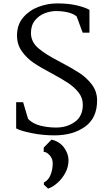

<svg xmlns="http://www.w3.org/2000/svg" viewBox="-20 -785 641 1129"><path d="M75 0ZM75 -30V-184H116L145 -86Q172 -58 216 -46.5Q260 -35 310 -35Q374 -35 420.5 -68.5Q467 -102 467 -169Q467 -209 442.5 -240.5Q418 -272 382 -296Q346 -320 285 -353Q220 -387 178 -415.5Q136 -444 108 -484Q80 -524 80 -576Q80 -640 116.5 -682.5Q153 -725 207 -745Q261 -765 316 -765Q382 -765 431 -753.5Q480 -742 506 -727V-593H466L431 -688Q413 -704 380.5 -712Q348 -720 310 -720Q277 -720 243 -707Q209 -694 185.5 -665Q162 -636 162 -591Q162 -539 205.5 -501.5Q249 -464 332 -422Q404 -384 447 -356Q490 -328 520.5 -287.5Q551 -247 551 -194Q551 -91 480 -40Q409 11 299 11Q231 11 165 -2.5Q99 -16 75 -30ZM383 156Q383 197 363.5 232.5Q344 268 316 292Q288 316 263 324L238 301V288Q264 276 277 244Q290 212 290 175Q290 148 272 128Q254 108 237 108V83L283 36Q330 47 356 82Q382 117 383 156Z"/></svg>

Font: Grenzecho Serif
Style: Serif-Regular
Weight: 400
Designer: Dan Reynolds
Foundry: Dan Reynolds
Version: Version 1.001; ttfautohint (v1.1) -l 5 -r 5 -G 72 -x 0 -D la